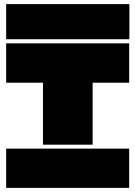

<svg xmlns="http://www.w3.org/2000/svg" viewBox="-20 -910 655 929"><path d="M605 -700.2V-509.8H428.2V-210H188V-509.8H9.8V-700.2ZM9.8 -1V-190.9H605V-1ZM9.8 -720.2V-890.1H606V-720.2Z"/></svg>

Font: Nastup Basic
Style: Regular
Weight: 400
Designer: Maksym Kobuzan
Foundry: Zakznak
Version: Version 1.020;FEAKit 1.0